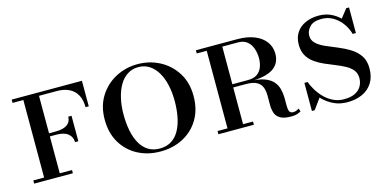

<svg xmlns="http://www.w3.org/2000/svg" viewBox="-57 -816 2280 1126"><g transform="rotate(-15 1083.5 -253.0)"><path d="M337 -173Q337 -204.5 313.2 -224Q289.5 -243.5 243 -243.5H187.5V-262.5H243Q289.5 -262.5 313.2 -279.2Q337 -296 337 -327.5H357V-173ZM469 -510V-355H449.5Q449.5 -401 432.2 -431Q415 -461 384.2 -475.5Q353.5 -490 312.5 -490H203V-19.5H277.5V0H42.5V-19.5H108V-490H42.5V-510Z M808.5 10Q732 10 671 -22.2Q610 -54.5 574.5 -114Q539 -173.5 539 -255Q539 -336.5 576.5 -396Q614 -455.5 675.5 -487.8Q737 -520 808.5 -520Q880.5 -520 942 -487.8Q1003.5 -455.5 1041 -396Q1078.5 -336.5 1078.5 -255Q1078.5 -173.5 1043 -114Q1007.5 -54.5 946.2 -22.2Q885 10 808.5 10ZM808.5 -8Q849.5 -8 879 -26.5Q908.5 -45 927.2 -78.5Q946 -112 955 -157Q964 -202 964 -255Q964 -308 953.8 -353Q943.5 -398 923.5 -431.5Q903.5 -465 874.5 -483.5Q845.5 -502 808.5 -502Q771.5 -502 742.5 -483.5Q713.5 -465 693.8 -431.5Q674 -398 663.8 -353Q653.5 -308 653.5 -255Q653.5 -202 662.5 -157Q671.5 -112 690.2 -78.5Q709 -45 738.2 -26.5Q767.5 -8 808.5 -8Z M1291 -250.5V-262H1411Q1446.5 -262 1467.2 -276.8Q1488 -291.5 1497.2 -316.2Q1506.5 -341 1506.5 -370.5Q1506.5 -400 1497.2 -427.5Q1488 -455 1467.2 -472.8Q1446.5 -490.5 1411 -490.5H1161V-510H1411Q1474 -510 1517.5 -491.8Q1561 -473.5 1583.5 -442Q1606 -410.5 1606 -370.5Q1606 -310.5 1559.5 -280.5Q1513 -250.5 1411 -250.5ZM1161 0V-19.5H1376.5V0ZM1221.5 0V-510H1316V0ZM1601 10Q1556 10 1534 -3.8Q1512 -17.5 1504.8 -40Q1497.5 -62.5 1497.8 -89.5Q1498 -116.5 1498 -143.2Q1498 -170 1490.5 -192.5Q1483 -215 1460.2 -228.8Q1437.5 -242.5 1391 -242.5H1291V-253H1411Q1470.5 -253 1506.2 -240Q1542 -227 1560 -205.5Q1578 -184 1584.2 -158Q1590.5 -132 1590.8 -106.2Q1591 -80.5 1590.8 -59Q1590.5 -37.5 1596 -24.5Q1601.5 -11.5 1619 -11.5Q1629 -11.5 1637.2 -14.8Q1645.5 -18 1654.5 -23.5L1661 -5Q1649 1.5 1636.8 5.8Q1624.5 10 1601 10Z M1942.5 14.5Q1896 14.5 1859.8 -2.8Q1823.5 -20 1796.8 -46.8Q1770 -73.5 1752.5 -104Q1735 -134.5 1726 -160.5H1745.5Q1753.5 -138 1769 -111.8Q1784.5 -85.5 1807.2 -61.8Q1830 -38 1860.2 -22.8Q1890.5 -7.5 1927.5 -7.5Q1968 -7.5 1994 -20.5Q2020 -33.5 2032.5 -55.8Q2045 -78 2045 -105Q2045 -134 2029.2 -153.5Q2013.5 -173 1987.2 -187.2Q1961 -201.5 1929.8 -213.8Q1898.5 -226 1867.2 -239.8Q1836 -253.5 1809.8 -272.2Q1783.5 -291 1767.8 -318.2Q1752 -345.5 1752 -385Q1752 -428 1772 -458Q1792 -488 1827.5 -504Q1863 -520 1909.5 -520Q1956 -520 1994 -498.5Q2032 -477 2057.8 -441.8Q2083.5 -406.5 2093.5 -364.5H2074Q2064 -400.5 2042 -430.5Q2020 -460.5 1988.8 -478.8Q1957.5 -497 1919 -497Q1870 -497 1847.5 -473.2Q1825 -449.5 1825 -420Q1825 -391.5 1846 -372.2Q1867 -353 1900.2 -338.5Q1933.5 -324 1971 -308.8Q2008.5 -293.5 2041.8 -273Q2075 -252.5 2096 -222Q2117 -191.5 2117 -145Q2117 -92.5 2094.5 -57Q2072 -21.5 2032.5 -3.5Q1993 14.5 1942.5 14.5ZM1726 10V-160.5Q1739 -136 1748.8 -120.2Q1758.5 -104.5 1768.5 -90.8Q1778.5 -77 1792 -57.5L1743 10ZM2093.5 -364.5Q2084 -387 2074.5 -400.8Q2065 -414.5 2054.2 -427.5Q2043.5 -440.5 2029 -460L2076.5 -520H2093.5Z"/></g></svg>

Font: Bodoni Moda SC
Style: Regular
Weight: 400
Designer: Owen Earl
Foundry: indestructible type
Version: Version 2.005